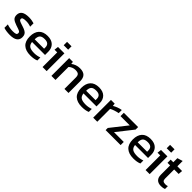

<svg xmlns="http://www.w3.org/2000/svg" viewBox="374 -2138 3623 3623"><g transform="rotate(45 2185.5 -326.5)"><path d="M54 -14V-106Q87 -93 127.5 -86Q168 -79 207 -79Q265 -79 288 -89Q311 -99 311 -128Q311 -154 290 -166.5Q269 -179 211 -197L181 -207Q109 -231 76 -260.5Q43 -290 43 -348Q43 -415 91 -449.5Q139 -484 241 -484Q280 -484 317.5 -478Q355 -472 382 -463V-372Q355 -383 321.5 -389Q288 -395 258 -395Q203 -395 178 -385.5Q153 -376 153 -350Q153 -327 172 -315.5Q191 -304 247 -286L269 -279Q327 -261 359 -242.5Q391 -224 405.5 -197.5Q420 -171 420 -129Q420 10 221 10Q173 10 128 3.5Q83 -3 54 -14Z M507 -238Q507 -355 566 -419.5Q625 -484 741 -484Q846 -484 902 -429Q958 -374 958 -282V-194H611Q619 -126 660 -99.5Q701 -73 789 -73Q825 -73 862.5 -80Q900 -87 929 -98V-18Q866 10 767 10Q641 10 574 -52Q507 -114 507 -238ZM862 -265V-298Q862 -349 834 -375.5Q806 -402 744 -402Q670 -402 640.5 -370Q611 -338 611 -265Z M1077 -663H1196V-573H1077ZM1086 -391H1014L1024 -474H1195V0H1086Z M1322 -474H1422L1427 -424Q1461 -451 1506 -467.5Q1551 -484 1602 -484Q1694 -484 1736 -441Q1778 -398 1778 -307V0H1670V-302Q1670 -357 1647 -379Q1624 -401 1563 -401Q1526 -401 1490.5 -386Q1455 -371 1431 -347V0H1322Z M1880 -238Q1880 -355 1939 -419.5Q1998 -484 2114 -484Q2219 -484 2275 -429Q2331 -374 2331 -282V-194H1984Q1992 -126 2033 -99.5Q2074 -73 2162 -73Q2198 -73 2235.5 -80Q2273 -87 2302 -98V-18Q2239 10 2140 10Q2014 10 1947 -52Q1880 -114 1880 -238ZM2235 -265V-298Q2235 -349 2207 -375.5Q2179 -402 2117 -402Q2043 -402 2013.5 -370Q1984 -338 1984 -265Z M2437 -474H2537L2543 -419Q2577 -441 2624 -459Q2671 -477 2717 -484V-401Q2674 -393 2624 -376.5Q2574 -360 2546 -342V0H2437Z M2769 -57 3028 -385H2781V-474H3162V-407L2908 -84H3169V0H2769Z M3256 -238Q3256 -355 3315 -419.5Q3374 -484 3490 -484Q3595 -484 3651 -429Q3707 -374 3707 -282V-194H3360Q3368 -126 3409 -99.5Q3450 -73 3538 -73Q3574 -73 3611.5 -80Q3649 -87 3678 -98V-18Q3615 10 3516 10Q3390 10 3323 -52Q3256 -114 3256 -238ZM3611 -265V-298Q3611 -349 3583 -375.5Q3555 -402 3493 -402Q3419 -402 3389.5 -370Q3360 -338 3360 -265Z M3826 -663H3945V-573H3826ZM3835 -391H3763L3773 -474H3944V0H3835Z M4101 -141V-389H4031V-474H4101V-583L4209 -616V-474H4335L4328 -389H4209V-147Q4209 -106 4227.5 -89.5Q4246 -73 4290 -73Q4317 -73 4347 -83V-6Q4308 10 4252 10Q4177 10 4139 -29.5Q4101 -69 4101 -141Z"/></g></svg>

Font: Kanit
Style: Regular
Weight: 400
Designer: Katatrad Team
Foundry: Cadson Demak
Version: Version 1.001